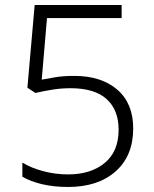

<svg xmlns="http://www.w3.org/2000/svg" viewBox="-20 -734 611 764"><path d="M275 -432Q383 -432 446.5 -377.5Q510 -323 510 -223Q510 -114 440 -52Q370 10 251 10Q194 10 147.5 -1Q101 -12 69 -31V-87Q103 -66 151.5 -53Q200 -40 251 -40Q341 -40 396.5 -85.5Q452 -131 452 -218Q452 -296 404.5 -339.5Q357 -383 260 -383Q223 -383 186.5 -377Q150 -371 121 -364L89 -385L118 -714H464V-662H167L146 -417Q167 -421 199 -426.5Q231 -432 275 -432Z"/></svg>

Font: Noto Sans Lao Looped Light
Style: Regular
Weight: 300
Designer: Mark Frömberg, Ben Mitchell
Foundry: The Fontpad Ltd
Version: Version 1.002; ttfautohint (v1.8.4.7-5d5b)